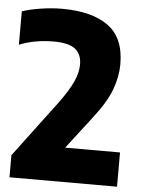

<svg xmlns="http://www.w3.org/2000/svg" viewBox="-53 -793 619 835"><g transform="rotate(5 256.0 -375.0)"><path d="M20 0V-96.5L204 -341.5Q246.5 -399.5 264.8 -440Q283 -480.5 283 -515Q283 -560.5 254.2 -582.8Q225.5 -605 160.5 -605Q78.5 -605 10.5 -578V-723.5Q43 -735 91.8 -742.5Q140.5 -750 183.5 -750Q315 -750 386.2 -698.5Q457.5 -647 457.5 -531.5Q457.5 -478 436.5 -421Q415.5 -364 361 -294L250 -149.5H489.5V0Z"/></g></svg>

Font: Encode Sans Semi Condensed ExtraBold
Style: Regular
Weight: 800
Width: 4
Designer: Multiple Designers
Foundry: Impallari Type
Version: Version 3.000; ttfautohint (v1.8.3) -l 8 -r 50 -G 200 -x 14 